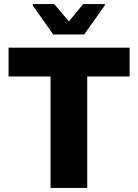

<svg xmlns="http://www.w3.org/2000/svg" viewBox="-20 -922 677 942"><path d="M228 0V-547H22V-688H616V-547H408V0ZM241 -753 141 -895V-902H246L318 -817L388 -902H494V-895L393 -753Z"/></svg>

Font: Saira SemiExpanded
Style: Bold
Weight: 700
Width: 6
Designer: Hector Gatti with collaboration of the Omnibus-Type team
Foundry: Omnibus-Type
Version: Version 1.101